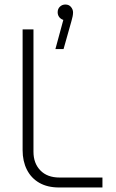

<svg xmlns="http://www.w3.org/2000/svg" viewBox="-20 -829 511 849"><path d="M241 0Q190 0 154 -20.5Q118 -41 99 -78.5Q80 -116 80 -165V-699H128V-158Q128 -107 158.5 -75.5Q189 -44 243 -44H433V0ZM225 -612 260 -741Q248 -745 241.5 -754Q235 -763 235 -775Q235 -790 245 -799.5Q255 -809 269 -809Q285 -809 294 -798Q303 -787 303 -774Q303 -759 296 -736L261 -612Z"/></svg>

Font: MuseoModerno Thin ExtraLight
Style: Regular
Weight: 250
Version: Version 1.002